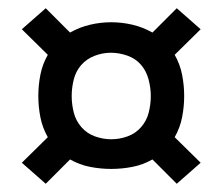

<svg xmlns="http://www.w3.org/2000/svg" viewBox="-20 -573 540 466"><path d="M409 -127 350 -186Q327 -173 301.5 -168Q276 -163 250 -163Q224 -163 198.5 -168Q173 -173 150 -186L91 -127L33 -178L96 -240Q83 -263 78 -288.5Q73 -314 73 -340Q73 -366 78 -391.5Q83 -417 96 -440L33 -502L91 -553L150 -494Q173 -507 198.5 -513Q224 -519 250 -519Q276 -519 301.5 -513Q327 -507 350 -494L409 -553L467 -502L404 -440Q417 -417 422 -391.5Q427 -366 427 -340Q427 -314 422 -288.5Q417 -263 404 -240L467 -178ZM250 -235Q270 -235 289.5 -242Q309 -249 322.5 -264.5Q336 -280 341 -300Q346 -320 346 -340Q346 -360 340.5 -380.5Q335 -401 322 -416Q309 -431 289 -438Q269 -445 249 -445Q229 -445 209.5 -437.5Q190 -430 177 -415Q164 -400 159 -380Q154 -360 154 -340Q154 -320 159 -300Q164 -280 177.5 -264.5Q191 -249 210.5 -242Q230 -235 250 -235Z"/></svg>

Font: iosevka_custom_sans_ss08 Md
Style: Regular
Weight: 500
Designer: Belleve Invis
Foundry: Belleve Invis
Version: Version 10.3.0; ttfautohint (v1.8.3)